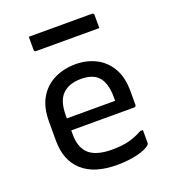

<svg xmlns="http://www.w3.org/2000/svg" viewBox="-139 -860 877 976"><g transform="rotate(-20 300.0 -372.0)"><path d="M303 -543Q362 -543 411 -518.5Q460 -494 489.5 -444.5Q519 -395 519 -318V-245Q519 -234 508 -234H168V-211Q168 -146 202 -110Q241 -71 330 -71Q383 -71 421 -80.5Q459 -90 496 -111H511V-40Q511 -36 507 -32Q488 -13 438 -1Q388 11 329 11Q205 11 141 -47Q77 -105 77 -211V-315Q77 -393 107.5 -443.5Q138 -494 189.5 -518.5Q241 -543 303 -543ZM303 -463Q239 -463 203.5 -428.5Q168 -394 168 -316V-299H429V-319Q429 -398 394 -433Q378 -449 355 -456Q332 -463 303 -463ZM128 -755H469Q480 -755 480 -744V-674H139Q128 -674 128 -685Z"/></g></svg>

Font: Recursive Sn Lnr St
Style: Regular
Weight: 400
Version: Version 1.079;hotconv 1.0.112;makeotfexe 2.5.65598; ttfautoh